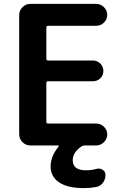

<svg xmlns="http://www.w3.org/2000/svg" viewBox="-20 -750 642 990"><path d="M136 0Q113 0 96 -17Q79 -34 79 -57V-673Q79 -696 96 -713Q113 -730 136 -730H476Q499 -730 516 -713Q533 -696 533 -673Q533 -650 516 -633.5Q499 -617 476 -617H228Q219 -617 219 -608V-447Q219 -438 228 -438H459Q482 -438 497.5 -422Q513 -406 513 -384Q513 -362 497.5 -346.5Q482 -331 459 -331H228Q219 -331 219 -322V-122Q219 -113 228 -113H476Q499 -113 516 -96.5Q533 -80 533 -57Q533 -34 516 -17Q499 0 476 0H416Q408 0 400 5Q355 36 355 76Q355 128 423 128Q452 128 477 121Q495 116 509.5 125.5Q524 135 524 152Q524 174 511 192Q498 210 477 214Q446 220 414 220Q329 220 285 190.5Q241 161 241 108Q241 57 281 7Q286 0 278 0Z"/></svg>

Font: Rounded Mplus 1c Bold
Style: Bold
Weight: 700
Version: Version 1.059.20150529